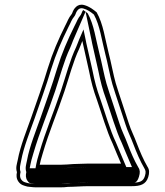

<svg xmlns="http://www.w3.org/2000/svg" viewBox="-20 -741 709 824"><path d="M295 -37 294.7 -37C276.3 -35.8 258.5 -34 240.8 -34H150.5C153 -47.1 155.6 -56.8 162.7 -80.4C190.5 -175.9 225.1 -254.6 256.6 -349.2C278.3 -414.4 294.4 -478.1 320.2 -532.4C325.8 -544.2 328.7 -554.4 333.3 -565.2C343.3 -517.5 351.1 -488.6 361.9 -437.1C372 -386.4 380.5 -355 395.7 -313.1C415.7 -255.9 438.6 -175.8 463 -125.6C474.4 -97.2 487.5 -67 499.4 -39H360.2C337 -39 315.4 -37 295.2 -37ZM259.9 -630.9C230.4 -571.3 206.5 -516.9 185 -447.7C164.3 -377.3 136.8 -303.3 114.4 -237.7C95.6 -184.2 66.9 -114.1 56.2 -54.7C52.8 -37.2 46.2 -22.1 52.7 -2.1C49.8 11.6 49.7 25.2 59.4 38.9C70.3 54 84.2 55.9 98.1 59.9L116.7 61.9C122.3 62.7 129 63 136.5 63H240.8C250.9 63 259.9 62.5 271.7 61C299.5 60.9 331.2 58 360.2 58H545.5C581.7 58 606.5 50.9 616.2 18.7C621.5 1.5 621.6 -12.9 612.8 -25.7C594.9 -56.6 580.7 -90.2 566.6 -127C556.3 -155.4 541.7 -183.1 533.2 -210.3C517.5 -260.8 490.9 -336.6 476.7 -384C467.5 -414.6 455.1 -481.6 446.4 -513C431.2 -572.1 423.3 -638.7 394.7 -688.3C380.2 -700.1 364.6 -712.8 341.4 -719.2C311.8 -727.4 296 -703.4 289.9 -684.8C289.5 -683.6 288.8 -682.3 287.8 -680.8C272.4 -661.7 271.9 -653.3 259.9 -630.9ZM295.4 -22C318.1 -22.1 337.6 -24 360.2 -24H522.1L513.2 -44.8C501.2 -73.1 488.1 -103.4 476.7 -131.6C453.2 -180 430.1 -260 409.8 -318.1C394.8 -359.7 386.7 -389.5 376.6 -440.1C366.5 -488.2 359.2 -514.2 350.4 -556C349.7 -560 348.8 -564.4 348 -568.3L338.3 -614.6L319.5 -571.1C314.4 -559.2 311.6 -549.3 306.7 -538.8C279.9 -482.6 263.9 -418.4 242.4 -354C211.1 -260.2 176.4 -181.1 148.4 -84.7C141.3 -61.2 138.4 -50.6 135.7 -36.8L132.4 -19H240.8C259.3 -19 277.9 -20.9 295.4 -22ZM240.8 48H136.5C129.4 48 123.4 47.7 118.4 47.1L101 45.1C84.9 40.7 78.7 40 71.6 30.1C64.1 19.6 65.4 10 68.3 -2.9C62.7 -20.1 66.5 -28.9 70.9 -51.9C81.2 -109.2 109.6 -178.5 128.6 -232.8C150.9 -298.2 178.6 -372.5 199.4 -443.4C220.5 -511.4 244 -564.8 273.2 -624C286.1 -648 285.8 -654.5 299.5 -671.4C301.5 -674 303.1 -677.1 304.1 -680C309.7 -697.1 320.3 -709.5 337.4 -704.7C356.3 -699.5 369.5 -689.5 383 -678.5C409 -631.3 416.5 -569.1 431.9 -509.1C440.4 -478.5 452.7 -411.9 462.3 -379.7C476.7 -331.7 503.3 -255.9 518.9 -205.9C528 -176.7 542.6 -149.2 552.5 -121.7C566.8 -84.4 581.2 -50.3 599.9 -18.1C605 -9.3 607 -2.3 601.9 14.3C594.9 37.5 580.4 43 545.5 43H360.2C338.7 43 315.8 44.9 296.6 45L296 45C276.5 46.5 258.1 48 240.8 48ZM298.6 -22C283.5 -21 264.3 -19 240.8 -19H107.5L110.6 -35.1C113.1 -48.4 115.9 -58.5 123 -82.1C150.9 -177.9 185.5 -256.8 216.9 -351.1C238.6 -416 254.5 -479.8 280.8 -535C286.1 -546.2 288.9 -556.3 293.8 -567.6L347.1 -690.9L373.2 -566.4C374 -562.5 374.8 -558.3 375.6 -554.2C384.5 -511.9 391.8 -486 401.8 -438.2C411.9 -387.6 420.2 -356.8 435.4 -315.1C455.5 -257.5 478.3 -177.8 502.4 -128C514 -99.3 527 -69.6 538.9 -41.4L546.3 -24H360.2C343.6 -24 324.7 -22.2 298.6 -22ZM360.2 43H545.5C555.2 43 567.4 47.2 576.5 17C581.5 0.5 581.3 -11.5 573.9 -22.2C555.2 -54.4 541.2 -87.7 527 -124.9C516.9 -152.9 502.2 -180.5 493.5 -208.6C477.8 -258.9 451.2 -334.7 437 -382.3C427.6 -413.6 415.2 -480.4 406.6 -511.5C391.4 -570.6 383.5 -635.5 356.5 -683.6C350.1 -688.8 343.6 -693.9 336.8 -698.2C333.9 -693.7 331.2 -688 329.5 -682.9C328.8 -680.9 328.2 -679.5 326.3 -676.8C311.6 -658.5 311.7 -651.4 299.1 -628C269.8 -568.6 246.1 -514.7 224.8 -446C204 -375.4 176.4 -301.3 154.1 -235.8C135.2 -181.9 106.6 -112.2 96.1 -53.6C92.3 -34.2 86.9 -20.9 92.9 -2.4C90 11.1 89.7 23.2 98.1 35C105.6 45.5 105.8 43.5 116 46.2L128.7 47.6C130.4 47.9 131.9 48 136.5 48H240.8C248.8 48 261.1 46 271.3 46C302.1 45.9 319.4 43 360.2 43Z"/></svg>

Font: HoneyBee
Style: Blur
Weight: 700
Foundry: Cannot Into Space Fonts
Version: Version 0.89